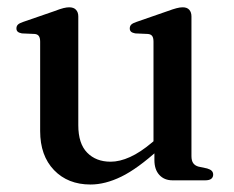

<svg xmlns="http://www.w3.org/2000/svg" viewBox="-20 -494 640 526"><path d="M403 -55.5V-90L400.5 -92.5V-380Q400.5 -390.5 396.8 -395.5Q393 -400.5 384.5 -401L350.5 -402.5Q342.5 -404 339 -407.2Q335.5 -410.5 335.5 -416Q335.5 -422.5 339.5 -426.5Q343.5 -430.5 354 -434L439 -463.5Q454 -469 463.5 -471.5Q473 -474 480.5 -474Q492.5 -474 498.5 -467.2Q504.5 -460.5 504.5 -449V-66.5Q504.5 -53.5 509.5 -46.8Q514.5 -40 524 -37.5L547.5 -32.5Q556 -30 560 -26Q564 -22 564 -15.5Q564 -8.5 558.8 -4.2Q553.5 0 542.5 0H452.5Q430 0 416.5 -14.8Q403 -29.5 403 -55.5ZM90 -135V-380Q90 -390.5 86.2 -395.5Q82.5 -400.5 74.5 -401L40 -402.5Q32 -404 28.5 -407.2Q25 -410.5 25 -416Q25 -422.5 29 -426.5Q33 -430.5 43.5 -434L129 -463.5Q144.5 -469.5 153.8 -471.8Q163 -474 169.5 -474Q182 -474 188.2 -467.2Q194.5 -460.5 194.5 -449V-151Q194.5 -100.5 218.8 -75.8Q243 -51 283 -51Q308 -51 336.2 -63.8Q364.5 -76.5 397 -104L418.5 -122.5L437 -103.5L415.5 -85Q356.5 -31.5 312.2 -10Q268 11.5 228 11.5Q166 11.5 128 -28Q90 -67.5 90 -135Z"/></svg>

Font: Fraunces 24pt
Style: Regular
Weight: 400
Version: Version 1.000;[b76b70a41]